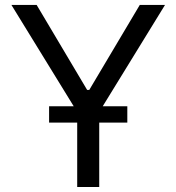

<svg xmlns="http://www.w3.org/2000/svg" viewBox="-20 -747 705 767"><path d="M25.6 -727.3 274.5 -322.4H176.1V-257.1H288.4V0H376.4V-257.1H488.6V-322.4H390.3L639.2 -727.3H538.4L336.6 -387.8H328.1L126.4 -727.3Z"/></svg>

Font: Magic Ui Pro
Style: Regular
Weight: 400
Designer: Stefan Endress, Andreas Faust
Version: Version 1.000;FEAKit 1.0